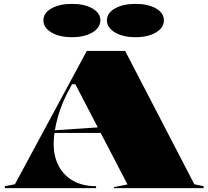

<svg xmlns="http://www.w3.org/2000/svg" viewBox="-20 -971 1076 991"><path d="M5 0V-10L57 -20L428 -708H626L983 -20L1031 -10V0H568V-5L638 -19L369 -536H352L347 -527Q300 -445 278.5 -367Q257 -289 257 -229Q257 -162 284 -112.5Q311 -63 360 -36.5Q409 -10 476 -10V0ZM208 -285V-295L507 -315V-285ZM679 -951Q744 -951 785 -927.5Q826 -904 826 -866Q826 -828 785 -803.5Q744 -779 679 -779Q615 -779 573.5 -803.5Q532 -828 532 -866Q532 -904 573.5 -927.5Q615 -951 679 -951ZM351 -951Q416 -951 457 -927.5Q498 -904 498 -866Q498 -828 457 -803.5Q416 -779 351 -779Q287 -779 245.5 -803.5Q204 -828 204 -866Q204 -904 245.5 -927.5Q287 -951 351 -951Z"/></svg>

Font: Kalnia SemiExpanded
Style: Bold
Weight: 700
Width: 6
Designer: Frida Medrano
Foundry: Frida Medrano
Version: Version 1.105